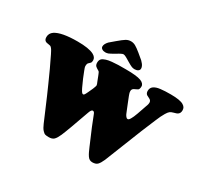

<svg xmlns="http://www.w3.org/2000/svg" viewBox="-192 -1183 1566 1480"><g transform="rotate(30 591.0 -443.0)"><path d="M517.1 -776.4Q485.8 -758.3 473.4 -753.4Q460.9 -748.5 447.3 -748.5Q429.2 -748.5 417.2 -756.6Q405.3 -764.6 405.3 -777.8Q405.3 -799.3 429.2 -825.2L475.1 -864.3Q514.6 -897.9 534.4 -909.9Q554.2 -921.9 577.6 -921.9Q599.1 -921.9 618.7 -910.9Q638.2 -899.9 669.9 -874L717.8 -834Q728.5 -822.3 733.9 -815.9Q739.3 -809.6 744.4 -799.1Q749.5 -788.6 749.5 -777.8Q749.5 -764.6 737.5 -756.6Q725.6 -748.5 707.5 -748.5Q693.8 -748.5 681.6 -753.2Q669.4 -757.8 638.2 -776.4Q633.3 -779.3 624 -784.9Q614.7 -790.5 610.4 -793Q606 -795.4 599.6 -798.8Q593.3 -802.2 588.1 -804Q583 -805.7 577.6 -806.2Q572.3 -805.7 567.1 -804Q562 -802.2 555.7 -798.8Q549.3 -795.4 544.9 -793Q540.5 -790.5 531.2 -784.9Q522 -779.3 517.1 -776.4ZM920.9 -527.3Q922.9 -533.7 926.5 -543.5Q930.2 -553.2 931.9 -558.3Q933.6 -563.5 935.1 -570.3Q936.5 -577.1 936.5 -582.5Q936.5 -601.1 919.4 -609.9Q894.5 -622.1 892.1 -624Q878.9 -634.8 878.9 -654.8Q878.9 -668.9 883.8 -679.4Q888.7 -689.9 899.2 -697.3Q909.7 -704.6 923.1 -709.2Q936.5 -713.9 956.8 -716.3Q977.1 -718.8 998 -719.7Q1019 -720.7 1047.9 -720.7Q1089.8 -720.7 1118.2 -715.8Q1146.5 -710.9 1161.1 -701.9Q1175.8 -692.9 1181.4 -682.6Q1187 -672.4 1187 -658.2Q1187 -631.8 1167.5 -620.1Q1160.6 -615.7 1138.7 -610.1Q1116.7 -604.5 1105.5 -595.7Q1095.2 -587.4 1082.5 -566.2Q1069.8 -544.9 1063.5 -531Q1057.1 -517.1 1043.9 -486.3Q994.1 -370.1 935.1 -218.8Q876 -67.4 859.9 -29.8Q844.2 5.9 829.1 20.8Q814 35.6 784.2 35.6Q770.5 35.6 759.8 29.8Q749 23.9 739.7 10Q730.5 -3.9 723.1 -19.5Q715.8 -35.2 704.6 -61Q702.1 -66.4 701.2 -69.3Q637.7 -215.3 611.3 -286.6Q606 -301.8 601.1 -306.6Q596.2 -311.5 588.9 -311.5Q576.2 -311.5 564.9 -278.3Q497.1 -85 473.1 -29.8Q457.5 5.9 442.1 20.8Q426.8 35.6 397 35.6Q376.5 35.6 365 32.5Q353.5 29.3 339.4 13.4Q325.2 -2.4 311.5 -34.7Q305.7 -47.9 271.7 -127.9Q237.8 -208 226.1 -234.4Q214.4 -260.7 188 -320.6Q161.6 -380.4 140.9 -424.8Q120.1 -469.2 98.1 -514.2Q97.2 -516.6 93.3 -524.4Q89.4 -532.2 87.2 -536.1Q85 -540 81.3 -547.4Q77.6 -554.7 74.7 -559.1Q71.8 -563.5 68.1 -568.4Q64.5 -573.2 60.8 -576.2Q57.1 -579.1 53.7 -580.6Q46.4 -583 33.9 -584.5Q21.5 -585.9 14.2 -588.9Q-4.9 -596.7 -4.9 -624.5Q-4.9 -658.2 24.4 -678.2Q79.6 -714.8 222.2 -714.8Q321.8 -714.8 366.2 -691.9Q397.5 -675.3 397.5 -647.9Q397.5 -631.3 391.1 -624.5Q389.2 -622.1 383.3 -616.7Q377.4 -611.3 374.5 -608.4Q367.2 -600.1 367.2 -582Q367.2 -574.7 370.1 -565.4Q373 -556.2 377.7 -544.7Q382.3 -533.2 383.8 -529.3Q396.5 -494.1 424.3 -434.6Q425.3 -432.1 427.7 -427Q430.2 -421.9 431.6 -418.9Q433.1 -416 435.5 -411.4Q438 -406.7 439.7 -403.8Q441.4 -400.9 443.6 -397.2Q445.8 -393.6 447.8 -391.4Q449.7 -389.2 451.9 -387Q454.1 -384.8 456.3 -383.8Q458.5 -382.8 460.4 -382.8Q462.9 -382.8 464.6 -383.5Q466.3 -384.3 468.3 -386Q470.2 -387.7 471.4 -389.4Q472.7 -391.1 474.9 -394.8Q477.1 -398.4 478.5 -401.4Q480 -404.3 482.9 -410.2Q485.8 -416 487.8 -420.4Q498 -440.9 505.9 -460Q517.1 -487.8 517.1 -494.1Q517.1 -501.5 505.4 -527.8L493.2 -559.6Q491.2 -564.9 487.8 -573Q484.4 -581.1 483.2 -583.7Q481.9 -586.4 480 -590.6Q478 -594.7 476.1 -596.4Q474.1 -598.1 471.7 -599.6Q454.1 -609.4 444.3 -617.7Q432.6 -627.9 432.6 -648.9Q432.6 -670.9 443.6 -682.6Q454.6 -694.3 479 -701.7Q497.6 -708 528.6 -710.9Q559.6 -713.9 583.3 -714.4Q606.9 -714.8 651.9 -714.8Q746.6 -714.8 784.7 -700.7Q802.2 -694.3 811.5 -683.6Q820.8 -672.9 820.8 -661.1Q820.8 -636.2 810.1 -628.4Q805.2 -625 793.9 -620.1Q782.7 -615.2 780.3 -613.8Q763.7 -605 763.7 -587.4Q763.7 -581.5 764.6 -576.2Q765.6 -570.8 766.6 -567.6Q767.6 -564.5 770 -557.6Q772.5 -550.8 773.4 -547.9Q779.3 -531.7 793 -498.5Q806.6 -465.3 816.4 -440.4Q822.3 -425.3 826.4 -416.3Q830.6 -407.2 837.9 -398.2Q845.2 -389.2 852.5 -389.2Q861.3 -389.2 868.2 -398.4Q875 -407.7 886.2 -431.6Q895 -450.2 920.9 -527.3Z"/></g></svg>

Font: Cooper* Black
Style: Regular
Weight: 900
Designer: Owen Earl
Foundry: indestructible type*
Version: Version 0.001